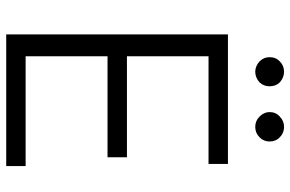

<svg xmlns="http://www.w3.org/2000/svg" viewBox="-182 -772 956 633"><g transform="rotate(90 296.5 -456.0)"><path d="M521 -729V-665H166V-396H499V-332H166V-62H528V2H94V-729ZM183 -833Q169 -847 169 -866Q169 -887 183 -900Q197 -914 217 -914Q236 -914 252 -900Q265 -887 265 -866Q265 -847 252 -833Q236 -819 217 -819Q199 -819 183 -833ZM365 -833Q350 -848 350 -866Q350 -887 365 -900Q379 -914 399 -914Q419 -914 433 -900Q447 -887 447 -866Q447 -847 433 -833Q419 -819 399 -819Q379 -819 365 -833Z"/></g></svg>

Font: Sinter Normal
Style: Regular
Weight: 350
Foundry: Adobe & rsms
Version: Version 1.000